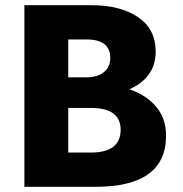

<svg xmlns="http://www.w3.org/2000/svg" viewBox="-20 -720 704 740"><path d="M243 -304V-132H330Q445 -132 445 -220Q445 -304 330 -304ZM243 -568V-422H313Q356 -422 380.5 -442Q405 -462 405 -497Q405 -568 313 -568ZM74 -700H332Q444 -700 512 -654Q580 -608 580 -522Q580 -421 479 -376Q543 -354 581.5 -309Q620 -264 620 -197Q620 0 348 0H74Z"/></svg>

Font: renner_700bold
Style: Bold
Weight: 700
Version: Version 003.000 ; ttfautohint (v0.97) -l 8 -r 50 -G 200 -x 1